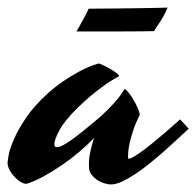

<svg xmlns="http://www.w3.org/2000/svg" viewBox="-90 -464 524 513"><path d="M252 -43Q252 -40 254.9 -40Q259.3 -40 269.5 -46.4Q279.8 -52.7 293 -62.5Q306.2 -72.3 321 -84.5Q335.9 -96.7 349.6 -108.4Q363.3 -120.1 374.3 -129.9Q385.3 -139.6 391.1 -145Q395.5 -140.6 402.1 -133.3Q408.7 -126 414.1 -120.1Q402.3 -109.4 386 -94Q369.6 -78.6 350.8 -62Q332 -45.4 312 -29.1Q292 -12.7 272.9 0Q253.9 12.7 236.8 20.8Q219.7 28.8 207 28.8Q198.2 28.8 187.7 25.4Q177.2 22 168.5 15.9Q159.7 9.8 153.8 1.5Q147.9 -6.8 147.9 -17.1Q147.9 -21 147.7 -26.6Q147.5 -32.2 148.4 -41.3Q149.4 -50.3 152.3 -63.2Q155.3 -76.2 161.1 -95.2Q145 -78.1 123.3 -59.6Q101.6 -41 77.6 -24.4Q53.7 -7.8 29.5 5.6Q5.4 19 -15.1 25.9Q-17.6 26.9 -19 26.9Q-20.5 26.9 -22 26.9Q-26.9 26.9 -34.9 22Q-43 17.1 -50.8 9Q-58.6 1 -64.2 -9.3Q-69.8 -19.5 -69.8 -29.8Q-69.8 -32.7 -66.9 -49.3Q-64 -65.9 -53 -91.6Q-42 -117.2 -20.5 -149.2Q1 -181.2 38.1 -214.8Q57.1 -231.9 79.1 -247.1Q97.7 -259.8 121.6 -272.9Q145.5 -286.1 171.9 -293.9Q172.9 -293.9 173.6 -294.4Q174.3 -294.9 175.8 -293.9Q181.6 -292 189.7 -287.8Q197.8 -283.7 205.8 -279.1Q213.9 -274.4 220 -269.8Q226.1 -265.1 228 -262.2Q228.5 -261.2 228 -260.7L227.1 -259.8Q205.1 -248 185.5 -233.6Q166 -219.2 150.9 -206.5Q133.3 -191.4 118.2 -176.8Q82.5 -141.6 68.8 -116Q55.2 -90.3 55.2 -79.1Q55.2 -70.8 62 -70.8Q68.8 -70.8 79.3 -76.4Q89.8 -82 103 -91.6Q116.2 -101.1 132.1 -114Q147.9 -127 165 -141.1Q180.2 -153.3 194.3 -167.5Q206.5 -179.2 219.7 -194.3Q232.9 -209.5 242.2 -225.1Q242.2 -225.6 242.7 -226.1Q243.2 -226.6 244.1 -226.1Q249.5 -222.2 256.3 -213.1Q263.2 -204.1 269 -193.4Q274.9 -182.6 279.1 -172.6Q283.2 -162.6 283.2 -157.2Q272 -134.3 265.9 -115.5Q259.8 -96.7 256.6 -82.5Q253.4 -68.4 252.7 -58.3Q252 -48.3 252 -43ZM357.9 -443.8Q347.7 -420.4 337.9 -406Q328.1 -391.6 321.3 -380.9Q314.9 -380.4 298.3 -380.4Q281.7 -380.4 260.5 -380.1Q239.3 -379.9 215.3 -379.9Q191.4 -379.9 170.7 -379.9Q149.9 -379.9 134.5 -379.9Q119.1 -379.9 114.3 -379.9Q121.1 -392.1 129.9 -407.5Q138.7 -422.9 147 -440.9Q149.4 -440.9 165 -440.9Q180.7 -440.9 202.6 -441.2Q224.6 -441.4 250 -441.7Q275.4 -441.9 298.1 -442.4Q320.8 -442.9 337.2 -443.1Q353.5 -443.4 357.9 -443.8Z"/></svg>

Font: Yesteryear
Style: Regular
Weight: 400
Designer: Astigmatic (AOETI)
Foundry: Astigmatic (AOETI)
Version: Version 1.000